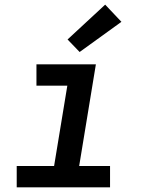

<svg xmlns="http://www.w3.org/2000/svg" viewBox="-20 -807 640 827"><path d="M52 0V-92H213L270 -438H137V-530H393L321 -92H454V0ZM323 -583 271 -637 433 -787 503 -713Z"/></svg>

Font: Iosevka Slab SmBdExObl
Style: Regular
Weight: 600
Width: 7
Italic angle: -9°
Monospace: yes
Designer: Belleve Invis
Foundry: Belleve Invis
Version: Version 11.1.0; ttfautohint (v1.8.3)